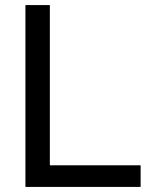

<svg xmlns="http://www.w3.org/2000/svg" viewBox="-20 -735 608 755"><path d="M533 0H80V-715H176V-85H533Z"/></svg>

Font: Wix Madefor Display Medium
Style: Regular
Weight: 500
Designer: Dalton Maag Ltd
Foundry: Dalton Maag Ltd
Version: Version 3.100